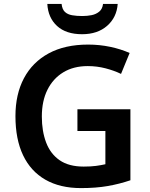

<svg xmlns="http://www.w3.org/2000/svg" viewBox="-20 -952 765 982"><path d="M376 -393H647V-30Q591 -11 531 -0.5Q471 10 394 10Q287 10 212 -33Q137 -76 98 -158Q59 -240 59 -358Q59 -470 102.5 -552Q146 -634 229 -679Q312 -724 431 -724Q489 -724 543.5 -712.5Q598 -701 643 -681L599 -574Q564 -591 520 -602.5Q476 -614 429 -614Q356 -614 303.5 -582Q251 -550 222.5 -492.5Q194 -435 194 -356Q194 -281 216 -223Q238 -165 285 -132.5Q332 -100 408 -100Q445 -100 471 -103.5Q497 -107 519 -112V-282H376ZM582 -932Q577 -863 528 -820Q479 -777 400 -777Q318 -777 272 -819Q226 -861 222 -932H295Q298 -904 312 -891Q326 -878 349 -874Q372 -870 401 -870Q426 -870 448.5 -874.5Q471 -879 487.5 -892.5Q504 -906 507 -932Z"/></svg>

Font: Noto Sans Adlam Unjoined SemiBold
Style: Regular
Weight: 600
Version: Version 3.001